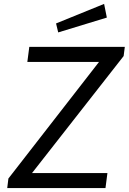

<svg xmlns="http://www.w3.org/2000/svg" viewBox="-20 -963 659 983"><path d="M513 -943 267 -843 278 -797 527 -873ZM17 0H520L530 -77H144L613 -676L619 -723H130L120 -646H487L23 -49Z"/></svg>

Font: United Sans
Style: Italic
Weight: 400
Italic angle: -8°
Designer: Pablo Impallari, Rodrigo Fuenzalida (Modified by Dan O. Williams)
Version: Version 1.000;PS 001.000;hotconv 1.0.88;makeotf.lib2.5.64775